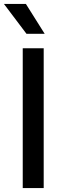

<svg xmlns="http://www.w3.org/2000/svg" viewBox="-32 -951 324 971"><path d="M83 0V-707H189V0ZM102 -780 -12 -931H99L194 -780Z"/></svg>

Font: Onest Medium
Style: Regular
Weight: 500
Designer: Dmitri Voloshin, Andrey Kudryavtsev
Foundry: Dmitri Voloshin, Andrey Kudryavtsev
Version: Version 1.000;gftools[0.9.33]